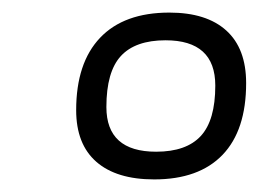

<svg xmlns="http://www.w3.org/2000/svg" viewBox="-20 -726 445 305"><path d="M225 -441Q165 -441 133 -469Q101 -497 101 -551Q101 -626 139 -666Q177 -706 249 -706Q308 -706 339.5 -677.5Q371 -649 371 -594Q371 -519 333.5 -480Q296 -441 225 -441ZM228 -485Q276 -485 299 -510Q322 -535 322 -590Q322 -662 243 -662Q195 -662 172 -637Q149 -612 149 -556Q149 -485 228 -485Z"/></svg>

Font: Asap Expanded Expanded Regular
Style: Italic
Weight: 400
Width: 7
Italic angle: -6°
Designer: Pablo Cosgaya
Foundry: Omnibus-Type
Version: Version 3.001; ttfautohint (v1.8.4.7-5d5b)